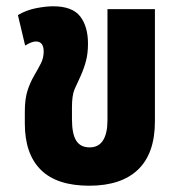

<svg xmlns="http://www.w3.org/2000/svg" viewBox="-20 -577 571 611"><path d="M264 14Q161 14 110 -36.5Q59 -87 59 -184V-222Q59 -262 67.5 -288.5Q76 -315 89 -337Q102 -359 110.5 -376Q119 -393 119 -413Q119 -445 94 -445Q81 -445 60 -432L37 -529Q64 -545 95 -551Q126 -557 149 -557Q210 -557 235 -525Q260 -493 260 -438Q260 -408 254 -384.5Q248 -361 237 -336Q226 -313 217.5 -293.5Q209 -274 209 -236V-198Q209 -151 222.5 -129.5Q236 -108 265 -108Q294 -108 308 -130.5Q322 -153 322 -194V-548H473V-191Q473 -89 419.5 -37.5Q366 14 264 14Z"/></svg>

Font: Noto Sans Thai Cond ExtBd
Style: Regular
Weight: 800
Width: 3
Designer: Monotype Design Team
Foundry: Monotype Imaging Inc.
Version: Version 2.002; ttfautohint (v1.8.4.7-5d5b)